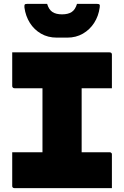

<svg xmlns="http://www.w3.org/2000/svg" viewBox="-20 -970 640 990"><path d="M401 -62H191L199 -84Q199 -118 199 -153Q199 -188 199 -222Q199 -275 199 -326.5Q199 -378 199 -430Q199 -482 199 -534.5Q199 -587 199 -638H409L401 -616Q401 -580 401 -542Q401 -504 401 -467Q401 -417 401 -366Q401 -315 401 -264Q401 -213 401 -162.5Q401 -112 401 -62ZM557 0H54Q51 0 49 -1Q47 -2 45.5 -3.5Q44 -5 43.5 -7Q43 -9 43 -11Q43 -34 43 -66Q43 -98 43 -130Q43 -162 43 -185H545Q549 -185 551.5 -183.5Q554 -182 555.5 -180Q557 -178 557 -174Q557 -151 557 -119Q557 -87 557 -55Q557 -23 557 0ZM43 -700H545Q551 -700 554 -697Q557 -694 557 -689Q557 -672 557 -649.5Q557 -627 557 -602Q557 -577 557 -554.5Q557 -532 557 -515H55Q49 -515 46 -518.5Q43 -522 43 -526Q43 -543 43 -565.5Q43 -588 43 -613Q43 -638 43 -660.5Q43 -683 43 -700ZM377 -950Q403 -950 428.5 -950Q454 -950 480 -950Q490 -950 493 -946.5Q496 -943 494 -931Q488 -887 465.5 -852Q443 -817 407.5 -796.5Q372 -776 327 -776H273Q227 -776 191.5 -796.5Q156 -817 134 -852Q112 -887 106 -931Q105 -943 107.5 -946.5Q110 -950 120 -950Q146 -950 171.5 -950Q197 -950 223 -950Q232 -920 250.5 -908Q269 -896 300 -896Q331 -896 349.5 -908Q368 -920 377 -950Z"/></svg>

Font: Recursive Monospace Black
Style: Regular
Weight: 900
Version: Version 1.047